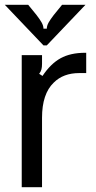

<svg xmlns="http://www.w3.org/2000/svg" viewBox="-20 -784 403 804"><path d="M71 0V-553H156V-517Q156 -503 153.5 -493.5Q151 -484 144 -475L158 -466Q192 -517 233.5 -540Q275 -563 337 -563H341V-478H312Q245 -478 205 -438Q156 -391 156 -291V0ZM162 -594 0 -764H98L133 -721Q147 -703 154.5 -689.5Q162 -676 162 -664H176Q176 -676 183.5 -689.5Q191 -703 205 -721L240 -764H338L176 -594Z"/></svg>

Font: Open Sauce Sans
Style: Regular
Weight: 400
Designer: Alfredo Marco Pradil
Foundry: Creative Sauce Fz LLC
Version: Version 1.477